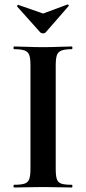

<svg xmlns="http://www.w3.org/2000/svg" viewBox="-20 -831 382 851"><path d="M227 -81Q227 -52 232 -37Q237 -22 252 -17Q267 -12 298 -12Q301 -12 301 -6Q301 0 298 0Q272 0 240 -1Q208 -2 170 -2Q134 -2 101 -1Q68 0 42 0Q40 0 40 -6Q40 -12 42 -12Q73 -12 88.5 -17Q104 -22 109.5 -37Q115 -52 115 -81V-544Q115 -573 109.5 -587.5Q104 -602 88.5 -607.5Q73 -613 42 -613Q40 -613 40 -619Q40 -625 42 -625Q68 -625 101 -623.5Q134 -622 170 -622Q208 -622 240.5 -623.5Q273 -625 298 -625Q301 -625 301 -619Q301 -613 298 -613Q268 -613 252.5 -607Q237 -601 232 -586Q227 -571 227 -542ZM159 -687 56 -802Q55 -805 58 -808Q61 -811 62 -809L171 -771L279 -811Q281 -812 283.5 -809Q286 -806 284 -804L182 -687Q178 -683 171 -683Q164 -683 159 -687Z"/></svg>

Font: Cormorant Garamond Light
Style: Bold
Weight: 700
Version: Version 4.001